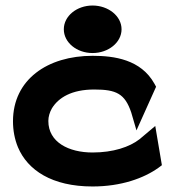

<svg xmlns="http://www.w3.org/2000/svg" viewBox="-20 -664 630 695"><path d="M315 -472C372 -472 420 -510 420 -558C420 -606 372 -644 315 -644C258 -644 211 -606 211 -558C211 -510 258 -472 315 -472ZM27 -225C27 -192 33 -160 45 -131C80 -48 168 11 315 11C419 11 501 -19 554 -57L566 -66L542 -208L485 -160C449 -132 390 -112 315 -112C229 -112 155 -149 155 -226C155 -242 160 -258 168 -272C192 -311 240 -340 321 -340C401 -340 432 -325 455 -257L474 -192L545 -350L539 -361C490 -449 393 -462 315 -462C152 -462 27 -376 27 -225Z"/></svg>

Font: Charger
Style: Hemi
Weight: 900
Designer: Jasper
Foundry: Cannot Into Space Fonts
Version: Version 0.99